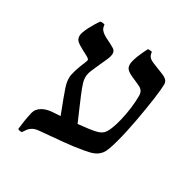

<svg xmlns="http://www.w3.org/2000/svg" viewBox="-141 -686 840 856"><g transform="rotate(30 279.5 -257.5)"><path d="M402.8 -557.1Q404.3 -546.4 407 -539.6Q409.7 -532.7 416 -527.6Q422.4 -522.5 433.3 -517.6Q444.3 -512.7 462.4 -505.9Q477.5 -500 489 -495.4Q500.5 -490.7 508.3 -485.6Q516.1 -480.5 519.8 -473.9Q523.4 -467.3 523.4 -457Q523.4 -447.8 521.5 -427.7Q519.5 -407.7 515.9 -381.1Q512.2 -354.5 507.1 -323.2Q502 -292 496.1 -259.8Q490.2 -227.5 483.4 -196.3Q476.6 -165 469.5 -138.4Q462.4 -111.8 455.3 -92Q448.2 -72.3 441.4 -63Q433.6 -53.2 425.5 -47.1Q417.5 -41 407.7 -36.9Q397.9 -32.7 386 -30Q374 -27.3 358.4 -24.4Q315.4 -16.6 263.7 -11.7Q211.9 -6.8 144.5 -1Q131.3 0 122.1 3.2Q112.8 6.3 105.5 11.7Q98.1 17.1 92.3 24.9Q86.4 32.7 80.1 43Q68.8 44.4 59.1 39.1Q61.5 16.6 64.9 -5.4Q68.4 -27.3 74.2 -52.7Q77.1 -64.5 84.7 -73.5Q92.3 -82.5 102.8 -88.6Q113.3 -94.7 125.7 -98.1Q138.2 -101.6 150.9 -102.5Q162.1 -103.5 173.1 -104Q184.1 -104.5 193.8 -105.5Q176.3 -151.4 165.8 -179Q155.3 -206.5 149.9 -223.4Q144.5 -240.2 142.8 -250.7Q141.1 -261.2 141.1 -272.9Q141.1 -286.6 148.9 -312.3Q156.7 -337.9 171.9 -373.5Q173.8 -377.9 173.8 -381.3Q173.8 -386.7 166.3 -391.6Q158.7 -396.5 138.2 -406.7Q121.6 -415.5 111.6 -421.9Q101.6 -428.2 96.4 -433.8Q91.3 -439.5 89.6 -445.3Q87.9 -451.2 87.9 -458.5Q87.9 -466.3 92.5 -479Q97.2 -491.7 104.5 -505.9Q111.8 -520 120.4 -534.2Q128.9 -548.3 136.7 -558.6Q137.7 -559.1 140.9 -559.3Q144 -559.6 147.7 -559.1Q151.4 -558.6 154.5 -558.1Q157.7 -557.6 159.2 -556.6Q160.2 -549.8 161.4 -543.7Q162.6 -537.6 167.5 -531.2Q172.4 -524.9 181.6 -518.1Q190.9 -511.2 208 -503.4Q232.4 -491.7 244.1 -483.9Q255.9 -476.1 255.9 -461.9Q255.9 -449.2 247.6 -429.9Q239.3 -410.6 229.2 -389.4Q219.2 -368.2 210.9 -347.7Q202.6 -327.1 202.6 -312.5Q202.6 -305.7 203.4 -299.1Q204.1 -292.5 206.8 -283.4Q209.5 -274.4 214.1 -261.5Q218.8 -248.5 227.1 -228.8Q235.4 -209 247.6 -180.7Q259.8 -152.3 276.9 -112.8Q306.6 -115.7 327.1 -118.4Q347.7 -121.1 361.1 -124Q374.5 -127 382.8 -130.6Q391.1 -134.3 397 -139.2Q408.2 -148.4 418.2 -172.9Q428.2 -197.3 435.5 -228.5Q442.9 -259.8 447.3 -293.9Q451.7 -328.1 451.7 -357.4Q451.7 -367.7 449.2 -374.8Q446.8 -381.8 441.9 -387Q437 -392.1 429 -396.2Q420.9 -400.4 410.2 -404.8Q392.6 -412.1 380.4 -418Q368.2 -423.8 360.4 -429.7Q352.5 -435.5 349.1 -442.6Q345.7 -449.7 345.7 -459.5Q345.7 -468.8 349.4 -481.4Q353 -494.1 358.4 -507.8Q363.8 -521.5 370.1 -534.7Q376.5 -547.9 381.8 -558.1Q386.7 -559.1 392.1 -558.6Q397.5 -558.1 402.8 -557.1Z"/></g></svg>

Font: Federov2
Style: Regular
Weight: 400
Designer: Olexa M. Volochay | Cyreal.org
Foundry: Olexa M. Volochay | Cyreal.org
Version: Version 1.000